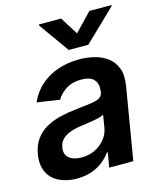

<svg xmlns="http://www.w3.org/2000/svg" viewBox="-117 -851 776 944"><g transform="rotate(-15 270.5 -379.5)"><path d="M157.7 11.2Q106 10.7 67.6 -7.8Q29.3 -26.4 11.2 -63.2Q-6.8 -100.1 1.5 -153.3Q9.3 -199.2 31.5 -229.5Q53.7 -259.8 86.4 -277.8Q119.1 -295.9 157.5 -305.2Q195.8 -314.5 236.3 -318.8Q285.2 -324.2 315.4 -328.4Q345.7 -332.5 361.1 -341.1Q376.5 -349.6 379.9 -368.2V-370.6Q386.2 -410.2 366.9 -432.1Q347.7 -454.1 302.7 -454.1Q256.3 -454.1 224.4 -433.6Q192.4 -413.1 177.2 -385.3L61.5 -402.3Q83.5 -452.1 121.8 -485.6Q160.2 -519 210.2 -535.9Q260.3 -552.7 317.4 -552.7Q356.4 -552.7 393.8 -543.7Q431.2 -534.7 460.2 -513.2Q489.3 -491.7 502.9 -455.6Q516.6 -419.4 507.3 -365.2L446.3 0H323.7L336.4 -75.2H332Q316.4 -52.7 292 -33Q267.6 -13.2 234.1 -1.2Q200.7 10.7 157.7 11.2ZM206.1 -83.5Q245.1 -83.5 275.9 -98.9Q306.6 -114.3 326.7 -139.9Q346.7 -165.5 351.6 -195.8L361.8 -259.8Q355 -254.9 340.1 -250.7Q325.2 -246.6 306.6 -243.4Q288.1 -240.2 270.3 -237.8Q252.4 -235.4 239.7 -233.4Q210.4 -229.5 186.3 -220.5Q162.1 -211.4 146.2 -195.8Q130.4 -180.2 126.5 -155.3Q120.6 -120.1 143.3 -101.8Q166 -83.5 206.1 -83.5ZM284.7 -769.5 341.8 -678.7 428.7 -769.5H541.5L540.5 -764.2L380.9 -610.4H281.2L171.4 -764.2L172.4 -769.5Z"/></g></svg>

Font: Inter Tight SemiBold
Style: Italic
Weight: 600
Italic angle: -9.39999°
Designer: Rasmus Andersson
Foundry: rsms
Version: Version 3.004